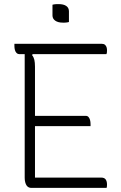

<svg xmlns="http://www.w3.org/2000/svg" viewBox="-20 -913 590 933"><path d="M50 -700H476Q485 -700 490.5 -695Q496 -690 498 -683Q500 -676 500 -669Q500 -662 499.5 -658Q499 -654 497 -650H73Q66 -650 60.5 -655.5Q55 -661 52.5 -670Q50 -679 50 -690Q50 -692 50 -695Q50 -698 50 -700ZM120 -350H397Q405 -350 410 -344.5Q415 -339 417.5 -330Q420 -321 420 -310Q420 -309 420 -307Q420 -305 420 -303.5Q420 -302 420 -300H120ZM131 0Q125 0 119 -3Q113 -6 109 -12Q105 -18 102.5 -27.5Q100 -37 100 -49Q100 -110 100 -175.5Q100 -241 100 -307.5Q100 -374 100 -438.5Q100 -503 100 -563Q100 -623 100 -675H151L136 -645Q144 -635 147 -622Q150 -609 150 -589Q150 -525 150 -457Q150 -389 150 -320Q150 -251 150 -183Q150 -115 150 -50H472Q487 -50 493.5 -41Q500 -32 500 -16Q500 -12 499.5 -7Q499 -2 498 0ZM235 -890Q238 -891 241.5 -891.5Q245 -892 248.5 -892.5Q252 -893 256.5 -893Q261 -893 265 -893Q289 -893 302 -884Q315 -875 315 -858V-806Q312 -805 308.5 -804.5Q305 -804 301.5 -803.5Q298 -803 294 -803Q290 -803 285 -803Q262 -803 248.5 -812.5Q235 -822 235 -838Z"/></svg>

Font: Recursive Casual Light
Style: Regular
Weight: 300
Version: Version 1.047